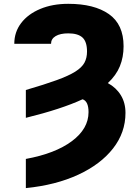

<svg xmlns="http://www.w3.org/2000/svg" viewBox="-20 -757 721 990"><path d="M113.3 -149.4V-293Q210.4 -321.3 272.2 -343.8Q334 -366.2 368.2 -387.7Q402.3 -409.2 415.5 -433.8Q428.7 -458.5 428.7 -491.2Q428.7 -542 405.3 -563.5Q381.8 -585 332 -585Q290.5 -585 266.8 -570.8Q243.2 -556.6 243.2 -531.2H53.7Q53.7 -591.8 89.1 -638.2Q124.5 -684.6 187.5 -710.9Q250.5 -737.3 332 -737.3Q465.8 -737.3 541.5 -684.3Q617.2 -631.3 617.2 -518.6Q617.2 -462.4 598.1 -415.5Q579.1 -368.7 536.1 -328.6Q579.1 -305.2 603 -266.1Q627 -227.1 627 -174.8Q627 -73.7 563 8.3Q499 90.3 383.5 143.8Q268.1 197.3 113.3 212.9V62.5Q265.1 34.7 350.8 -29.3Q436.5 -93.3 436.5 -178.7Q436.5 -234.9 405.8 -245.1Q297.4 -194.8 113.3 -149.4Z"/></svg>

Font: Inter Display Black
Style: Regular
Weight: 900
Designer: Rasmus Andersson
Foundry: rsms
Version: Version 4.000;git-a52131595